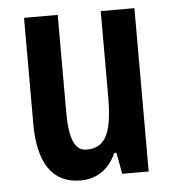

<svg xmlns="http://www.w3.org/2000/svg" viewBox="-45 -585 574 636"><g transform="rotate(-5 242.0 -266.5)"><path d="M425 -543H313V-262C313 -149 295 -90 227 -90C187 -90 170 -132 170 -219V-543H58V-189C58 -66 101 10 198 10C252 10 293 -18 317 -71H324L337 0H425Z"/></g></svg>

Font: Noto Sans Myanmar ExtraCondensed SemiBold
Style: Regular
Weight: 600
Width: 2
Designer: Monotype Design Team
Foundry: Monotype Imaging Inc.
Version: Version 2.107